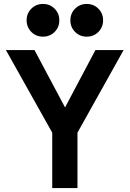

<svg xmlns="http://www.w3.org/2000/svg" viewBox="-20 -954 657 974"><path d="M245 0V-281L10 -700H155L310 -409L464 -700H607L373 -281V0ZM198 -768Q163 -768 139 -792Q115 -816 115 -851Q115 -886 139 -910Q163 -934 198 -934Q233 -934 257 -910Q281 -886 281 -851Q281 -816 257 -792Q233 -768 198 -768ZM420 -768Q385 -768 361 -792Q337 -816 337 -851Q337 -886 361 -910Q385 -934 420 -934Q455 -934 479 -910Q503 -886 503 -851Q503 -816 479 -792Q455 -768 420 -768Z"/></svg>

Font: Rethink Sans
Style: Bold
Weight: 700
Designer: The Rethink Sans project authors (Hans Thiessen). DM Sans designed by Colophon Foundry.
Foundry: Rethink Communications LLC
Version: Version 1.001